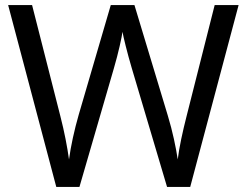

<svg xmlns="http://www.w3.org/2000/svg" viewBox="-20 -734 970 754"><path d="M917 -714H823L713 -279C697 -216 684 -157 678 -108C671 -154 658 -218 639 -280L508 -714H415L289 -283C272 -224 258 -160 251 -108C244 -158 233 -216 217 -278L106 -714H12L201 0H292L427 -465C445 -526 459 -591 461 -609C464 -591 480 -525 497 -468L636 0H727Z"/></svg>

Font: Noto Sans Miao
Style: Regular
Weight: 400
Designer: Monotype Design Team
Foundry: Monotype Imaging Inc.
Version: Version 2.003